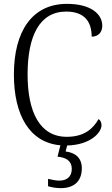

<svg xmlns="http://www.w3.org/2000/svg" viewBox="-20 -744 581 995"><path d="M295 231C363 231 404 196 404 128C404 74 370 47 320 41L328 10C449 7 506 -57 506 -95C506 -110 500 -121 491 -127C462 -77 417 -35 326 -35C186 -35 123 -164 123 -358C123 -558 185 -684 323 -684C423 -684 455 -626 455 -554C488 -554 510 -575 510 -611C510 -671 451 -724 327 -724C146 -724 52 -581 52 -358C52 -146 134 -5 293 9L278 68C324 72 352 91 352 131C352 171 327 192 288 192C270 192 251 188 229 183V221C251 228 275 231 295 231Z"/></svg>

Font: Noto Serif Khmer SemiCondensed Light
Style: Regular
Weight: 300
Width: 4
Designer: Danh Hong and the Monotype Design Team
Foundry: Monotype Imaging Inc.
Version: Version 2.004